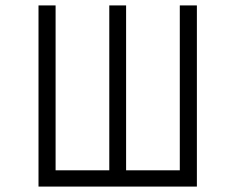

<svg xmlns="http://www.w3.org/2000/svg" viewBox="-20 -688 868 708"><path d="M185 -60H383V-668H445V-60H643V-668H706V0H122V-668H185Z"/></svg>

Font: Zaghawa Beria
Style: Regular
Weight: 400
Designer: Anonymous
Foundry: Designed by a volunteer who chooses to remain anonymous, in cooperation with SIL International and the Mission Protestan
Version: Version 1.001